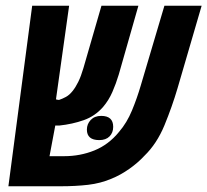

<svg xmlns="http://www.w3.org/2000/svg" viewBox="-20 -650 724 670"><path d="M9.3 0 92.3 -629.9H221.2L175.3 -303.2Q182.1 -301.3 186 -301.3Q197.8 -305.2 210 -311.8Q222.2 -318.4 233.4 -332.5Q243.7 -345.2 253.2 -364.5Q262.7 -383.8 271 -412.1L334 -629.9H462.9L394.5 -390.1Q384.8 -357.9 372.1 -328.9Q359.4 -299.8 339.4 -276.4Q311.5 -244.6 272.2 -230.7Q232.9 -216.8 187 -211.9Q176.8 -211.9 172.9 -211.9L152.8 -105H204.1Q259.8 -105 309.3 -125Q358.9 -145 395.5 -189.9Q422.9 -221.7 440.7 -264.9Q458.5 -308.1 471.2 -351.6L553.7 -629.9H683.6L599.6 -342.3Q580.6 -277.8 554 -213.1Q527.3 -148.4 483.9 -106.4Q461.4 -82 430.9 -60.5Q400.4 -39.1 369.1 -26.4Q331.5 -10.3 287.6 -5.1Q243.7 0 190.4 0ZM326.2 -161.1Q283.2 -161.1 283.2 -197.8Q283.2 -217.3 296.6 -231.4Q310.1 -245.6 333 -245.6Q375 -245.6 375 -207.5Q375 -187 362.3 -174.1Q349.6 -161.1 326.2 -161.1Z"/></svg>

Font: Open Sans Condensed
Style: Bold Italic
Weight: 700
Width: 3
Italic angle: -12°
Designer: Monotype Design Team
Foundry: Monotype Imaging Inc.
Version: Version 3.003; ttfautohint (v1.8.4)